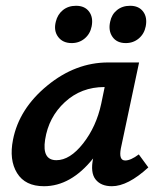

<svg xmlns="http://www.w3.org/2000/svg" viewBox="-20 -637 554 664"><path d="M228 -488Q197 -488 181 -509.5Q165 -531 173 -562Q179 -587 197.5 -602Q216 -617 243 -617Q273 -617 288 -597Q303 -577 297 -546Q292 -520 273 -504Q254 -488 228 -488ZM415 -488Q384 -488 369 -509.5Q354 -531 361 -562Q366 -587 384.5 -602Q403 -617 430 -617Q460 -617 475 -597Q490 -577 484 -546Q479 -520 460 -504Q441 -488 415 -488ZM460 -103 493 -58Q422 7 367 7Q329 7 310.5 -16.5Q292 -40 302 -89Q225 7 132 7Q67 7 39 -38.5Q11 -84 25 -154Q46 -261 143.5 -341Q241 -421 354 -421H461L398 -124Q390 -82 413 -82Q432 -82 460 -103ZM175 -83Q222 -83 267.5 -141Q313 -199 330 -278L342 -336H341Q261 -336 204.5 -284Q148 -232 136 -154Q125 -83 175 -83Z"/></svg>

Font: EauTest
Style: Bold Italic
Weight: 700
Italic angle: -12°
Designer: Christian Thalmann (Catharsis Fonts)
Version: Version 0.001;PS 000.001;hotconv 1.0.88;makeotf.lib2.5.64775